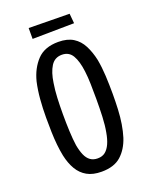

<svg xmlns="http://www.w3.org/2000/svg" viewBox="-153 -908 787 996"><g transform="rotate(-20 240.5 -410.0)"><path d="M233 5Q185 5 153 -13Q121 -31 101.5 -64Q82 -97 72 -143Q66 -173 62.5 -206.5Q59 -240 58 -278.5Q57 -317 57 -357Q57 -383 58 -408Q59 -433 61 -457.5Q63 -482 66.5 -505.5Q70 -529 75 -551Q92 -618 133 -661.5Q174 -705 250 -705Q300 -705 332 -685Q364 -665 382.5 -629Q401 -593 411 -547Q419 -504 421.5 -455Q424 -406 424 -355Q424 -311 422 -269.5Q420 -228 414 -191Q408 -154 398 -122Q379 -64 340.5 -29.5Q302 5 233 5ZM237 -67Q263 -67 279.5 -80.5Q296 -94 307 -118.5Q318 -143 324 -178Q331 -215 333 -261.5Q335 -308 335 -360Q335 -403 334 -442.5Q333 -482 329 -513Q322 -571 303 -603.5Q284 -636 245 -636Q205 -636 184 -602.5Q163 -569 155 -513Q152 -495 150 -475Q148 -455 147 -434Q146 -413 145.5 -390.5Q145 -368 145 -345Q145 -295 147 -250Q149 -205 154 -170Q160 -137 170 -114Q180 -91 196.5 -79Q213 -67 237 -67ZM131 -765V-825L356 -822L361 -768Z"/></g></svg>

Font: Truculenta Medium
Style: Regular
Weight: 500
Version: Version 1.002